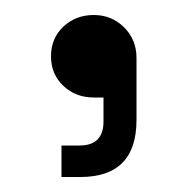

<svg xmlns="http://www.w3.org/2000/svg" viewBox="-20 -120 250 256"><path d="M62 116V74H86Q118 74 118 42V10H105Q81 10 64.5 -5.5Q48 -21 48 -45Q48 -69 64.5 -84.5Q81 -100 105 -100Q129 -100 145.5 -83.5Q162 -67 162 -43V40Q162 116 87 116Z"/></svg>

Font: Space Grotesk Frontify Light
Style: Regular
Weight: 300
Designer: Florian Karsten
Version: Version 2.000